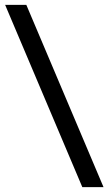

<svg xmlns="http://www.w3.org/2000/svg" viewBox="-20 -684 457 787"><path d="M404.3 83 87.9 -664.1H1L317.4 83Z"/></svg>

Font: Inder
Style: Regular
Weight: 400
Designer: Irina Smirnova
Foundry: Irina Smirnova
Version: Version 1.001